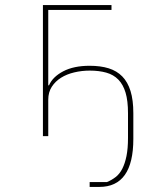

<svg xmlns="http://www.w3.org/2000/svg" viewBox="-20 -536 640 756"><path d="M333 181H401Q420 173 435.5 161Q451 149 461.5 128.5Q472 108 478 78.5Q484 49 484 7V-90Q484 -139 474.5 -171Q465 -203 446 -222.5Q427 -242 398.5 -250Q370 -258 333 -258Q302 -258 272.5 -251Q243 -244 220.5 -230Q198 -216 184 -194.5Q170 -173 170 -143V0H149V-516H419V-497H170V-200H173Q187 -233 228.5 -255Q270 -277 333 -277Q376 -277 408 -267Q440 -257 461.5 -235Q483 -213 494 -177.5Q505 -142 505 -90V11Q505 200 371 200H333Z"/></svg>

Font: IBM Plex Mono Thin
Style: Regular
Weight: 100
Monospace: yes
Designer: Mike Abbink, Paul van der Laan, Pieter van Rosmalen
Foundry: Bold Monday
Version: Version 2.3